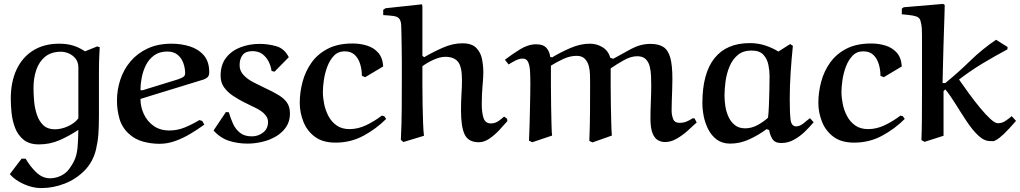

<svg xmlns="http://www.w3.org/2000/svg" viewBox="-20 -718 5206 980"><path d="M485 -127Q485 -70 482 -31.5Q479 7 470 45Q455 108 412 152Q369 196 310.5 219Q252 242 190 242Q147 242 102 222Q57 202 30 171L90 92H111Q134 132 165.5 162Q197 192 235 192Q264 192 290 179.5Q316 167 331 147Q353 118 363 92.5Q373 67 376 33Q379 -1 380 -55Q333 -24 284 -2.5Q235 19 179 19Q129 19 100 -5Q71 -29 57 -65.5Q43 -102 39 -142Q35 -182 35 -214Q35 -300 64.5 -363Q94 -426 149.5 -460.5Q205 -495 282 -495Q322 -495 353 -485.5Q384 -476 414 -456L476 -481L489 -477Q488 -455 487 -437.5Q486 -420 485.5 -398Q485 -376 485 -342.5Q485 -309 485 -257Q485 -205 485 -127ZM380 -114V-373Q380 -401 365.5 -419Q351 -437 330.5 -445.5Q310 -454 292 -454Q242 -454 211 -429Q180 -404 165.5 -362Q151 -320 151 -269Q151 -239 154 -203Q157 -167 168 -133.5Q179 -100 201 -79Q223 -58 260 -58Q293 -58 327 -73.5Q361 -89 380 -114Z M997 -105 1012 -101 1023 -82Q990 -58 952.5 -35.5Q915 -13 875 1.5Q835 16 794 16Q751 16 709.5 4.5Q668 -7 638 -35Q602 -68 589.5 -113Q577 -158 577 -204Q577 -259 594 -311Q611 -363 646 -404.5Q681 -446 733.5 -470.5Q786 -495 857 -495Q904 -495 948 -481.5Q992 -468 1020 -436Q1048 -404 1048 -349Q1048 -333 1040.5 -325Q1033 -317 1019 -312Q1019 -312 996 -305Q973 -298 936 -286.5Q899 -275 856 -262Q813 -249 771 -236Q729 -223 697 -213Q697 -173 714 -136Q731 -99 764 -75.5Q797 -52 845 -52Q886 -52 924.5 -68Q963 -84 997 -105ZM704 -257Q706 -257 707.5 -257.5Q709 -258 710 -258Q779 -280 822 -292.5Q865 -305 887 -312.5Q909 -320 917 -326.5Q925 -333 925 -344Q925 -370 916 -395.5Q907 -421 887 -438Q867 -455 834 -455Q794 -455 767 -435.5Q740 -416 725 -386Q710 -356 703.5 -322.5Q697 -289 697 -262Q697 -257 704 -257Z M1454 -426 1381 -352 1366 -356Q1363 -380 1351.5 -403Q1340 -426 1320 -441.5Q1300 -457 1268 -457Q1234 -457 1218.5 -437.5Q1203 -418 1203 -385Q1203 -356 1223.5 -334.5Q1244 -313 1273.5 -298Q1303 -283 1328 -271Q1374 -250 1403 -232Q1432 -214 1446 -192.5Q1460 -171 1460 -138Q1460 -99 1440.5 -70Q1421 -41 1389 -22Q1357 -3 1318.5 6Q1280 15 1243 15Q1194 15 1149.5 1Q1105 -13 1070 -52L1133 -146L1148 -145Q1156 -117 1168.5 -88.5Q1181 -60 1204 -41Q1227 -22 1265 -22Q1298 -22 1323 -41.5Q1348 -61 1348 -95Q1348 -109 1342 -120Q1336 -131 1325 -141Q1310 -155 1283 -168Q1256 -181 1226 -196Q1196 -211 1168.5 -229.5Q1141 -248 1123.5 -272.5Q1106 -297 1106 -331Q1106 -388 1134.5 -424Q1163 -460 1208.5 -477Q1254 -494 1305 -494Q1349 -494 1390.5 -482Q1432 -470 1454 -426Z M1936 -379 1844 -324 1827 -331Q1827 -362 1818.5 -390.5Q1810 -419 1791 -437.5Q1772 -456 1739 -456Q1706 -456 1684.5 -433.5Q1663 -411 1650.5 -377.5Q1638 -344 1633 -309Q1628 -274 1628 -248Q1628 -220 1634.5 -187.5Q1641 -155 1656.5 -125.5Q1672 -96 1698.5 -77.5Q1725 -59 1764 -59Q1807 -59 1849 -79Q1891 -99 1929 -128L1941 -125L1951 -111Q1900 -60 1835 -25Q1770 10 1693 10Q1627 10 1587 -20Q1547 -50 1528.5 -97Q1510 -144 1510 -193Q1510 -247 1524.5 -301Q1539 -355 1570.5 -399Q1602 -443 1653.5 -469.5Q1705 -496 1780 -496Q1818 -496 1852.5 -485.5Q1887 -475 1910 -449.5Q1933 -424 1936 -379Z M2136 -380Q2136 -336 2136 -284.5Q2136 -233 2137 -182.5Q2138 -132 2139.5 -90.5Q2141 -49 2144 -25L2039 7L2026 -4Q2030 -84 2030.5 -164.5Q2031 -245 2031 -325Q2031 -360 2031 -405Q2031 -450 2030 -493.5Q2029 -537 2028.5 -567.5Q2028 -598 2026 -604Q2022 -620 2013.5 -627Q2005 -634 1987.5 -636.5Q1970 -639 1936 -641V-668L1948 -676L2134 -696L2136 -686V-433L2145 -426Q2189 -452 2240 -474.5Q2291 -497 2340 -497Q2388 -497 2411 -473.5Q2434 -450 2440.5 -415.5Q2447 -381 2447 -348Q2447 -324 2443 -280Q2439 -236 2439 -188Q2439 -141 2448.5 -114.5Q2458 -88 2485 -88Q2506 -88 2522.5 -99Q2539 -110 2553 -123L2568 -112L2570 -100Q2551 -78 2527.5 -53Q2504 -28 2477.5 -10Q2451 8 2424 8Q2371 8 2352 -31Q2333 -70 2333 -155Q2333 -200 2335.5 -238Q2338 -276 2338 -310Q2338 -378 2317.5 -403Q2297 -428 2253 -428Q2226 -428 2193 -413Q2160 -398 2136 -380Z M2792 -383Q2792 -338 2792 -283Q2792 -228 2793 -174.5Q2794 -121 2795 -80.5Q2796 -40 2798 -26L2697 8L2680 0Q2682 -35 2683 -78Q2684 -121 2685 -163.5Q2686 -206 2686.5 -240Q2687 -274 2687 -290Q2687 -324 2685.5 -353Q2684 -382 2676 -400.5Q2668 -419 2648 -419Q2631 -419 2612 -409.5Q2593 -400 2576 -389L2557 -413Q2592 -440 2634 -466Q2676 -492 2717 -492Q2753 -492 2769.5 -473Q2786 -454 2788 -428L2798 -425Q2839 -450 2890.5 -472.5Q2942 -495 2991 -495Q3026 -495 3055.5 -477Q3085 -459 3095 -423L3110 -418Q3156 -444 3203 -469Q3250 -494 3300 -494Q3341 -494 3365.5 -478.5Q3390 -463 3401 -424.5Q3412 -386 3412 -315Q3412 -294 3411 -264Q3410 -234 3409 -204.5Q3408 -175 3408 -154Q3408 -132 3415.5 -111.5Q3423 -91 3449 -91Q3468 -91 3484 -97.5Q3500 -104 3515 -114H3525L3536 -93Q3515 -73 3488.5 -49.5Q3462 -26 3433 -9.5Q3404 7 3374 7Q3356 7 3339 -2Q3322 -11 3311 -37Q3300 -63 3300 -114Q3300 -152 3302 -198.5Q3304 -245 3304 -283Q3304 -304 3303 -329.5Q3302 -355 3296.5 -378Q3291 -401 3276 -416Q3261 -431 3232 -431Q3200 -431 3163 -410Q3126 -389 3097 -369Q3097 -324 3097 -275Q3097 -226 3098 -178Q3099 -130 3100 -90.5Q3101 -51 3103 -26L3004 9L2988 1Q2991 -73 2991.5 -145Q2992 -217 2992 -289Q2992 -310 2991.5 -335Q2991 -360 2985 -382Q2979 -404 2964.5 -418.5Q2950 -433 2923 -433Q2889 -433 2854 -416.5Q2819 -400 2792 -383Z M3953 -455 4013 -493 4027 -484Q4020 -416 4015.5 -347.5Q4011 -279 4011 -211Q4011 -144 4015 -108.5Q4019 -73 4044 -73Q4061 -73 4080 -87.5Q4099 -102 4114 -115L4133 -94Q4113 -70 4087.5 -45.5Q4062 -21 4032 -4.5Q4002 12 3968 12Q3934 12 3921.5 -10Q3909 -32 3906 -54L3893 -59Q3854 -30 3806 -7.5Q3758 15 3707 15Q3667 15 3639.5 -5Q3612 -25 3595.5 -57Q3579 -89 3572 -124.5Q3565 -160 3565 -191Q3565 -343 3626.5 -420.5Q3688 -498 3807 -498Q3848 -498 3884 -486.5Q3920 -475 3953 -455ZM3900 -117Q3903 -139 3904.5 -176.5Q3906 -214 3907 -255.5Q3908 -297 3908 -331Q3908 -357 3902 -387Q3896 -417 3876.5 -438.5Q3857 -460 3816 -460Q3773 -460 3746 -437.5Q3719 -415 3704 -379.5Q3689 -344 3683.5 -304Q3678 -264 3678 -230Q3678 -204 3682.5 -175Q3687 -146 3699 -120.5Q3711 -95 3731.5 -79Q3752 -63 3783 -63Q3817 -63 3847.5 -80Q3878 -97 3900 -117Z M4583 -379 4491 -324 4474 -331Q4474 -362 4465.5 -390.5Q4457 -419 4438 -437.5Q4419 -456 4386 -456Q4353 -456 4331.5 -433.5Q4310 -411 4297.5 -377.5Q4285 -344 4280 -309Q4275 -274 4275 -248Q4275 -220 4281.5 -187.5Q4288 -155 4303.5 -125.5Q4319 -96 4345.5 -77.5Q4372 -59 4411 -59Q4454 -59 4496 -79Q4538 -99 4576 -128L4588 -125L4598 -111Q4547 -60 4482 -25Q4417 10 4340 10Q4274 10 4234 -20Q4194 -50 4175.5 -97Q4157 -144 4157 -193Q4157 -247 4171.5 -301Q4186 -355 4217.5 -399Q4249 -443 4300.5 -469.5Q4352 -496 4427 -496Q4465 -496 4499.5 -485.5Q4534 -475 4557 -449.5Q4580 -424 4583 -379Z M4805 -262 4796 -253V-25L4699 6L4683 -3Q4685 -48 4685.5 -109.5Q4686 -171 4686 -237Q4686 -303 4686 -363V-540Q4686 -557 4685 -573Q4684 -589 4680 -605Q4677 -621 4668 -628Q4659 -635 4639.5 -638.5Q4620 -642 4583 -645V-674L4593 -681L4794 -698L4802 -693Q4802 -681 4801 -648.5Q4800 -616 4798.5 -571.5Q4797 -527 4795.5 -477Q4794 -427 4793 -379Q4792 -331 4791 -294H4805Q4871 -348 4932 -407.5Q4993 -467 5064 -515L5123 -478L5122 -466Q5058 -432 4995 -394Q4932 -356 4875 -312Q4898 -279 4926 -240.5Q4954 -202 4982.5 -167.5Q5011 -133 5035 -111Q5059 -89 5073 -89Q5093 -89 5109 -99Q5125 -109 5144 -125L5166 -101Q5127 -56 5103.5 -34Q5080 -12 5067 -4.5Q5054 3 5047 2.5Q5040 2 5033 2Q5003 2 4973 -26.5Q4943 -55 4914.5 -98Q4886 -141 4858.5 -185.5Q4831 -230 4805 -262Z"/></svg>

Font: Aref Ruqaa Ink
Style: Bold
Weight: 700
Designer: Abdullah Aref
Version: Version 1.005